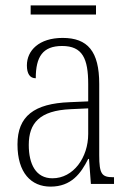

<svg xmlns="http://www.w3.org/2000/svg" viewBox="-20 -684 486 714"><path d="M94 -630H337V-664H94ZM168 10C245 10 281 -39 308 -93H311L318 0H404V-25H401C359 -25 349 -36 349 -107V-372C349 -493 306 -543 213 -543C125 -543 80 -496 80 -441C80 -410 91 -393 113 -393C113 -473 139 -513 211 -513C287 -513 308 -466 308 -371V-307L239 -304C107 -299 45 -252 45 -147C45 -41 96 10 168 10ZM175 -21C113 -21 87 -74 87 -145C87 -226 127 -273 243 -278L308 -281V-186C308 -98 253 -21 175 -21Z"/></svg>

Font: Noto Serif Armenian Condensed ExtraLight
Style: Regular
Weight: 200
Width: 3
Designer: Monotype Design Team
Foundry: Monotype Imaging Inc.
Version: Version 2.008